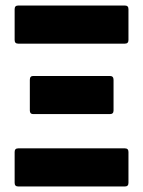

<svg xmlns="http://www.w3.org/2000/svg" viewBox="-20 -675 519 695"><path d="M46 -517Q33 -517 33 -530V-642Q33 -655 46 -655H432Q445 -655 445 -642V-530Q445 -517 432 -517ZM46 0Q33 0 33 -13V-125Q33 -138 46 -138H432Q445 -138 445 -125V-13Q445 0 432 0ZM100 -262Q88 -262 88 -275V-386Q88 -400 100 -400H378Q391 -400 391 -386V-275Q391 -262 378 -262Z"/></svg>

Font: Sofia Sans Condensed Black
Style: Regular
Weight: 900
Designer: Botio Nikoltchev, Ani Petrova
Foundry: lettersoup
Version: Version 4.101